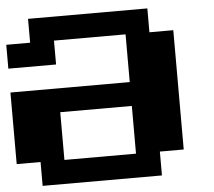

<svg xmlns="http://www.w3.org/2000/svg" viewBox="-58 -1064 1116 1002"><g transform="rotate(-5 500.0 -562.5)"><path d="M875 -875V-250H750V-125H125V-250H0V-625H625V-875H250V-750H0V-875H125V-1000H750V-875ZM625 -250V-500H250V-250Z"/></g></svg>

Font: Press Start 2P
Style: Regular
Weight: 400
Designer: CodeMan38
Foundry: CodeMan38
Version: Version 3.000